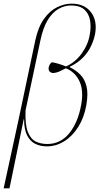

<svg xmlns="http://www.w3.org/2000/svg" viewBox="-56 -792 547 1052"><path d="M-36 240 45 -133 137 -569Q153 -644 185 -688.5Q217 -733 257 -752.5Q297 -772 336 -772Q407 -772 442.5 -725Q478 -678 465 -606Q459 -575 443.5 -541Q428 -507 399 -477Q370 -447 326 -426V-424Q359 -408 383.5 -383.5Q408 -359 418 -319Q428 -279 417 -216Q405 -148 373 -97Q341 -46 296 -18Q251 10 201 10Q166 10 138 -3.5Q110 -17 93 -49.5Q76 -82 76 -139H74L-4 240ZM203 -3Q276 -3 324 -62.5Q372 -122 389 -219Q403 -296 379.5 -346.5Q356 -397 305 -418Q294 -412 274 -402.5Q254 -393 236 -392Q224 -392 216 -400Q208 -408 211 -424Q212 -429 215.5 -436.5Q219 -444 228 -451Q243 -449 264.5 -442.5Q286 -436 306 -428Q357 -451 392 -499.5Q427 -548 436 -603Q444 -646 437 -682.5Q430 -719 405 -740.5Q380 -762 333 -762Q298 -762 265 -743.5Q232 -725 206 -683Q180 -641 165 -569L84 -187Q81 -109 96.5 -69.5Q112 -30 140 -16.5Q168 -3 203 -3Z"/></svg>

Font: Noto Serif Display SemiCondensed Thin
Style: Italic
Weight: 100
Width: 4
Italic angle: -12°
Designer: Monotype Design Team
Foundry: Monotype Imaging Inc.
Version: Version 2.009